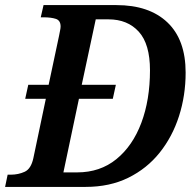

<svg xmlns="http://www.w3.org/2000/svg" viewBox="-41 -734 763 754"><path d="M-21 0 -11 -48H1Q31 -48 56 -59.5Q81 -71 90 -113L139 -346H58L70 -401H150L191 -594Q193 -605 195 -614.5Q197 -624 197 -630Q197 -654 178 -660Q159 -666 131 -666H119L130 -714H416Q545 -714 616.5 -646Q688 -578 688 -449Q688 -359 662 -278Q636 -197 586 -134.5Q536 -72 463 -36Q390 0 295 0ZM262 -57Q352 -57 416 -109Q480 -161 514 -251.5Q548 -342 548 -458Q548 -561 504 -609.5Q460 -658 385 -658H335L280 -401H414L402 -346H269L208 -57Z"/></svg>

Font: Noto Serif SemiCondensed SemiBold
Style: Italic
Weight: 600
Width: 4
Italic angle: -12°
Designer: Monotype Design Team
Foundry: Monotype Imaging Inc.
Version: Version 2.014; ttfautohint (v1.8.4.7-5d5b)